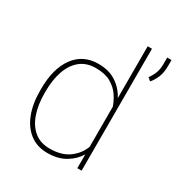

<svg xmlns="http://www.w3.org/2000/svg" viewBox="-176 -882 972 1023"><g transform="rotate(30 310.5 -370.0)"><path d="M59.6 -259.3V-269.5Q59.6 -394.5 112.1 -466.3Q164.6 -538.1 258.8 -538.1Q324.2 -538.1 368.7 -508.5Q413.1 -479 438 -431.2V-750H464.4V0H438V-85Q413.6 -43.9 368.4 -17.1Q323.2 9.8 257.8 9.8Q195.3 9.8 150.9 -23.9Q106.4 -57.6 83 -118.2Q59.6 -178.7 59.6 -259.3ZM86.9 -269.5V-259.3Q86.9 -189 105.5 -134.3Q124 -79.6 161.9 -48.1Q199.7 -16.6 257.3 -16.6Q330.1 -16.6 374.8 -49.3Q419.4 -82 438 -131.3V-378.4Q427.7 -409.2 407 -439.9Q386.2 -470.7 350.3 -491.2Q314.5 -511.7 258.3 -511.7Q200.2 -511.7 162.1 -480.5Q124 -449.2 105.5 -394.5Q86.9 -339.8 86.9 -269.5ZM584.5 -750V-712.4Q584.5 -673.8 572.8 -644.5Q561 -615.2 542.5 -594.2L524.4 -609.9Q541.5 -634.3 549.8 -657Q558.1 -679.7 558.1 -711.4V-750Z"/></g></svg>

Font: Vazirmatn RD Thin
Style: Regular
Weight: 100
Designer: Saber Rastikerdar
Foundry: Saber Rastikerdar
Version: Version 32.102